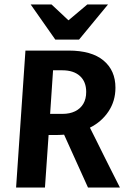

<svg xmlns="http://www.w3.org/2000/svg" viewBox="-20 -838 575 858"><path d="M51.9 0 93.7 -612H286.6Q389.5 -612 442.7 -567.5Q495.9 -523.1 495.9 -445.9Q495.9 -386.9 465.1 -340.4Q434.4 -293.9 381.8 -267.5Q393.5 -244.6 410.2 -210.9Q426.9 -177.1 445.2 -140.3Q463.5 -103.5 479.6 -71.8Q495.7 -40.1 505.8 -20Q515.9 0 515.9 0H373.2L266.4 -236.2Q259.6 -235.8 251.8 -235.3Q244 -234.8 236.2 -234.8H197.2L180.9 0ZM204 -329.1H259.3Q291.8 -329.1 315.5 -340.7Q339.3 -352.3 352.2 -374Q365.2 -395.8 365.2 -427.3Q365.2 -473.1 337 -498.5Q308.9 -523.9 258.1 -523.9H217.1ZM227.2 -661 117.1 -818H210.3L286 -747.2L370.1 -818H462.6L333.2 -661Z"/></svg>

Font: Ancizar Sans Thin
Style: Italic
Weight: 100
Italic angle: -4°
Designer: Cesar Puertas, Viviana Monsalve, Julian Moncada, Julian Prieto, Jose Castro, Mariel Hernandez, Felipe Aragon, Sara Alarc
Version: Version 8.100